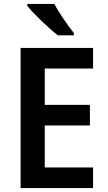

<svg xmlns="http://www.w3.org/2000/svg" viewBox="-20 -958 549 978"><path d="M257 -938H119V-928C149 -890 230 -812 275 -778H356V-790C327 -826 280 -893 257 -938ZM454 0V-105H208V-319H438V-424H208V-609H454V-714H85V0Z"/></svg>

Font: Noto Sans Gurmukhi SemiCondensed SemiBold
Style: Regular
Weight: 600
Width: 4
Designer: Jelle Bosma - Monotype Design Team
Foundry: Monotype Imaging Inc.
Version: Version 2.004